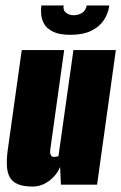

<svg xmlns="http://www.w3.org/2000/svg" viewBox="-20 -679 446 706"><path d="M100 7Q67 7 46.5 -1.5Q26 -10 16.5 -26.5Q7 -43 5.5 -67.5Q4 -92 8 -124L60 -495H216L165 -130Q164 -123 164.5 -118Q165 -113 166.5 -109.5Q168 -106 171 -104Q174 -102 178 -102Q181 -102 184 -102.5Q187 -103 190 -103.5Q193 -104 195 -105L250 -495H406L337 0H204L201 -65Q188 -34 160 -13.5Q132 7 100 7ZM239 -551Q199 -551 176 -562Q153 -573 143 -590Q133 -607 131.5 -625.5Q130 -644 132 -659H214Q211 -641 223 -632Q235 -623 251 -623Q268 -623 281.5 -631.5Q295 -640 299 -659H382Q378 -629 361.5 -604.5Q345 -580 315 -565.5Q285 -551 239 -551Z"/></svg>

Font: Alumni Sans Black
Style: Italic
Weight: 900
Italic angle: -8°
Version: Version 1.016